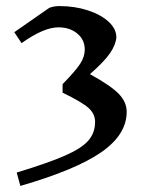

<svg xmlns="http://www.w3.org/2000/svg" viewBox="-20 -842 507 632"><path d="M397 -474Q397 -399 313.5 -341Q230 -283 47 -230L35 -274Q140 -306 194.5 -330Q249 -354 271 -379.5Q293 -405 293 -441Q293 -467 271.5 -486.5Q250 -506 186 -537V-565Q230 -610 244.5 -633Q259 -656 259 -679Q259 -711 234.5 -731.5Q210 -752 172 -752Q124 -752 51 -700L27 -736L142 -816Q157 -822 175 -822Q226 -822 269 -808Q312 -794 337.5 -770.5Q363 -747 363 -719Q361 -694 341.5 -666Q322 -638 276 -598Q345 -560 371 -533Q397 -506 397 -474Z"/></svg>

Font: Inknut
Style: Antiqua
Weight: 400
Designer: Claus Eggers Srensen
Foundry: Claus Eggers Srensen
Version: Version 1.000; ttfautohint (v1.2) -l 7 -r 28 -G 50 -x 13 -D 